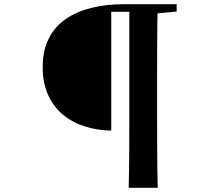

<svg xmlns="http://www.w3.org/2000/svg" viewBox="-20 -763 1040 913"><path d="M509 -142Q444 -143 385.5 -161Q327 -179 281.5 -216Q236 -253 209.5 -310Q183 -367 183 -444Q183 -522 211.5 -579Q240 -636 292 -672Q344 -708 414.5 -725.5Q485 -743 568 -743H663V-707H509ZM592 130Q594 45 594.5 -42.5Q595 -130 595 -218V-743H730Q728 -658 727.5 -570Q727 -482 727 -394V-219Q727 -132 727.5 -44Q728 44 730 130ZM660 -694V-743H820V-708L674 -694Z"/></svg>

Font: Noto Serif TC ExtraLight
Style: Bold
Weight: 700
Version: Version 2.002-H1;hotconv 1.1.0;makeotfexe 2.6.0